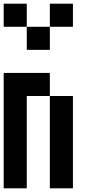

<svg xmlns="http://www.w3.org/2000/svg" viewBox="-20 -1020 540 1040"><path d="M0 0V-625H250V-500H125V0ZM0 -875V-1000H125V-875ZM125 -875H250V-750H125ZM250 0V-500H375V0ZM250 -875V-1000H375V-875Z"/></svg>

Font: GalmuriMono7 Regular
Style: Regular
Weight: 400
Designer: Lee Minseo (quiple)
Version: Version 2.399;hotconv 1.1.1;makeotfexe 2.6.0 DEVELOPMENT